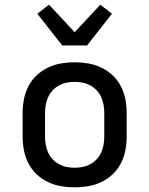

<svg xmlns="http://www.w3.org/2000/svg" viewBox="-20 -795 640 823"><path d="M300 8Q270 8 241 3Q212 -2 185 -15Q158 -28 136.5 -48.5Q115 -69 101.5 -95.5Q88 -122 82.5 -151Q77 -180 77 -210V-310Q77 -340 82.5 -369Q88 -398 101.5 -424.5Q115 -451 136.5 -471.5Q158 -492 185 -505Q212 -518 241 -523Q270 -528 300 -528Q330 -528 359 -523Q388 -518 415 -505Q442 -492 463.5 -471.5Q485 -451 498.5 -424.5Q512 -398 517.5 -369Q523 -340 523 -310V-210Q523 -180 517.5 -151Q512 -122 498.5 -95.5Q485 -69 463.5 -48.5Q442 -28 415 -15Q388 -2 359 3Q330 8 300 8ZM300 -76Q318 -76 335 -79.5Q352 -83 367.5 -91.5Q383 -100 395 -113Q407 -126 414 -142Q421 -158 424 -175Q427 -192 427 -210V-310Q427 -328 424 -345Q421 -362 414 -378Q407 -394 395 -407Q383 -420 367.5 -428.5Q352 -437 335 -440.5Q318 -444 300 -444Q282 -444 265 -440.5Q248 -437 232.5 -428.5Q217 -420 205 -407Q193 -394 186 -378Q179 -362 176 -345Q173 -328 173 -310V-210Q173 -192 176 -175Q179 -158 186 -142Q193 -126 205 -113Q217 -100 232.5 -91.5Q248 -83 265 -79.5Q282 -76 300 -76ZM247 -600 140 -736 190 -775 300 -657 410 -775 460 -736 353 -600Z"/></svg>

Font: Iosevka Fixed Medium Extended
Style: Regular
Weight: 500
Width: 7
Monospace: yes
Designer: Belleve Invis
Foundry: Belleve Invis
Version: Version 24.1.1; ttfautohint (v1.8.4)